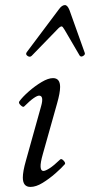

<svg xmlns="http://www.w3.org/2000/svg" viewBox="-20 -724 355 757"><path d="M100 13Q70 13 70 -24Q70 -48 82 -90L142 -305Q154 -347 134 -347Q127 -347 112.5 -337Q98 -327 75 -304Q71 -300 61.5 -309Q52 -318 56 -324Q69 -342 93.5 -363.5Q118 -385 144 -400.5Q170 -416 189 -416Q217 -416 217 -381Q217 -358 205 -316L149 -117Q139 -82 140 -66Q141 -50 151 -50Q159 -50 175.5 -60.5Q192 -71 217 -95Q222 -100 230.5 -91Q239 -82 236 -77Q222 -61 198 -40Q174 -19 148 -3Q122 13 100 13ZM105 -504Q98 -497 88.5 -503.5Q79 -510 86 -519L212 -687Q224 -704 236 -704Q246 -704 254 -684L314 -516Q317 -509 308 -503.5Q299 -498 294 -505L235 -606Q227 -620 223 -620Q217 -620 206 -608Z"/></svg>

Font: Junicode
Style: Italic
Weight: 400
Italic angle: -11°
Designer: Peter S. Baker
Version: Version 2.100; ttfautohint (v1.8.4)